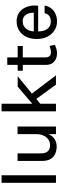

<svg xmlns="http://www.w3.org/2000/svg" viewBox="835 -1572 750 2460"><g transform="rotate(-90 1210.0 -342.0)"><path d="M97.5 0V-697H194.5V0Z M721.5 -93.5Q699 -47 663 -21Q620.5 9 564 9Q510 9 467.8 -10.5Q425.5 -30 401.8 -71.5Q378 -113 378 -179.5V-492H475V-188Q475 -132.5 502.2 -104Q529.5 -75.5 579 -75.5Q621 -75.5 652.8 -97.5Q684.5 -119.5 703 -159.8Q721.5 -200 721.5 -255V-492H818.5V0H721.5Z M1241 -308 1474.5 0H1356L1172 -252L1110.5 -201V0H1013.5V-697H1110.5V-303L1329.5 -490.5H1463Z M1608.5 -425H1533.5V-490.5H1608.5V-624H1705V-490.5H1850.5V-425H1705V-133.5Q1705 -64.5 1770 -64.5Q1789 -64.5 1808 -68.8Q1827 -73 1851.5 -81.5L1865 -13Q1838 -1.5 1811.8 6Q1785.5 13.5 1757 13.5Q1715.5 13.5 1681.8 -2.5Q1648 -18.5 1628.2 -50.2Q1608.5 -82 1608.5 -130.5Z M2277.5 -284Q2277.5 -303.5 2274.5 -324Q2270 -351.5 2257.8 -374.8Q2245.5 -398 2223.2 -412Q2201 -426 2167 -426Q2124.5 -426 2095.5 -404.5Q2066.5 -383 2051.5 -347.5Q2039.5 -317.5 2037.5 -284ZM2037 -228Q2037 -181 2051 -145Q2065 -108 2093.8 -87Q2122.5 -66 2165.5 -66Q2207.5 -66 2235.5 -85.8Q2263.5 -105.5 2270 -145.5H2369Q2361 -97.5 2333.5 -61.8Q2306 -26 2263 -6.2Q2220 13.5 2165.5 13.5Q2102 13.5 2051 -19.2Q2000 -52 1970.2 -110.2Q1940.5 -168.5 1940.5 -245.5Q1940.5 -326 1970 -383.8Q1999.5 -441.5 2050.5 -472.8Q2101.5 -504 2165.5 -504Q2222.5 -504 2263.2 -481Q2304 -458 2329.2 -418.8Q2354.5 -379.5 2363.8 -330Q2373 -280.5 2367 -228Z"/></g></svg>

Font: Betinya Sans Medium
Style: Regular
Weight: 500
Designer: Jonathan Pinhorn
Version: Version 2.001;December 9, 2019;FontCreator 12.0.0.2547 64-bi